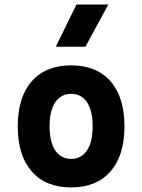

<svg xmlns="http://www.w3.org/2000/svg" viewBox="-20 -815 626 845"><path d="M293 9.8Q181.2 9.8 119.6 -60.5Q58.1 -130.9 58.1 -258.8Q58.1 -387.2 119.6 -457.3Q181.2 -527.3 293 -527.3Q404.8 -527.3 466.3 -457.3Q527.8 -387.2 527.8 -258.8Q527.8 -130.9 466.3 -60.5Q404.8 9.8 293 9.8ZM293.2 -115.7Q338.4 -115.7 363 -153.1Q387.7 -190.5 387.7 -258.9Q387.7 -327.6 363 -364.7Q338.4 -401.9 293 -401.9Q248 -401.9 223.1 -364.7Q198.2 -327.5 198.2 -258.8Q198.2 -190.4 223.1 -153.1Q248 -115.7 293.2 -115.7ZM225.6 -609.4 316.4 -794.9H456.5L356 -609.4Z"/></svg>

Font: Cascadia Mono
Style: Regular
Weight: 400
Monospace: yes
Designer: Aaron Bell
Foundry: Saja Typeworks
Version: Version 2102.003